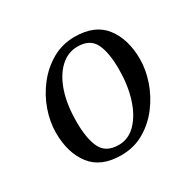

<svg xmlns="http://www.w3.org/2000/svg" viewBox="-111 -583 730 716"><g transform="rotate(-30 254.5 -225.0)"><path d="M220 10Q133 10 91.5 -44Q50 -98 50 -184Q50 -231 67 -279.5Q84 -328 116 -369Q148 -410 192 -435Q236 -460 289 -460Q376 -460 417.5 -406Q459 -352 459 -266Q459 -221 442.5 -172.5Q426 -124 394.5 -82.5Q363 -41 319 -15.5Q275 10 220 10ZM231 -28Q274 -28 306 -61.5Q338 -95 355 -150.5Q372 -206 372 -272Q372 -346 352.5 -384.5Q333 -423 280 -423Q238 -423 205.5 -392.5Q173 -362 155 -308Q137 -254 137 -181Q137 -107 157 -67.5Q177 -28 231 -28Z"/></g></svg>

Font: Spectral
Style: Italic
Weight: 400
Italic angle: -10°
Designer: Jean-Baptiste Levee
Foundry: Production Type
Version: Version 2.001